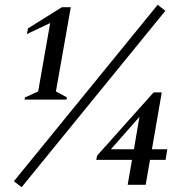

<svg xmlns="http://www.w3.org/2000/svg" viewBox="-20 -770 770 800"><path d="M82 -355 84 -364 139 -389 189 -674 92 -628 97 -652 238 -740H275L213 -389L259 -364L257 -355ZM38 -15 637 -750 669 -725 70 10ZM512 0 530 -104H381L385 -122L620 -385H654L613 -148H677L670 -104H605L587 0ZM442 -148H538L561 -283Z"/></svg>

Font: Spectral SC
Style: Italic
Weight: 400
Italic angle: -10°
Designer: Jean-Baptiste Levee
Foundry: Production Type
Version: Version 2.001